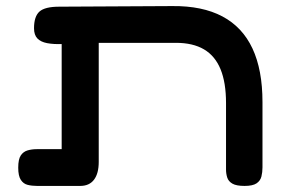

<svg xmlns="http://www.w3.org/2000/svg" viewBox="-20 -603 924 632"><path d="M102 9Q85 9 71 5.5Q57 2 48.5 -11Q40 -24 40 -51Q40 -79 48.5 -91.5Q57 -104 71 -108Q85 -112 101 -112H183V-501L249 -462Q214 -459 185 -458Q156 -457 135 -461Q114 -465 103 -476.5Q92 -488 92 -510Q92 -549 110 -565Q128 -581 175 -581L547 -583Q646 -584 712 -549Q778 -514 811 -443.5Q844 -373 844 -267V-52Q844 -36 840.5 -22Q837 -8 824.5 0.5Q812 9 785 9Q758 9 745 1.5Q732 -6 728 -18.5Q724 -31 724 -45V-264Q724 -331 706 -375Q688 -419 651.5 -440.5Q615 -462 559 -462H305V-70Q305 -32 289.5 -11.5Q274 9 244 9Z"/></svg>

Font: Fredoka Expanded Medium
Style: Regular
Weight: 500
Width: 7
Designer: Ben Nathan
Foundry: Milena B. Brandão, Ben Nathan
Version: Version 2.001